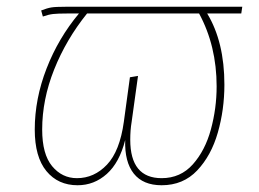

<svg xmlns="http://www.w3.org/2000/svg" viewBox="-20 -539 768 569"><path d="M695 -499H594Q645 -415 645 -288Q645 -214 625.5 -146Q606 -78 564.5 -34Q523 10 459 10Q404 10 376.5 -24.5Q349 -59 351 -124Q334 -57 296.5 -23.5Q259 10 210 10Q152 10 117.5 -32Q83 -74 83 -155Q83 -246 118 -336Q153 -426 214 -499H178Q151 -499 137.5 -497.5Q124 -496 107 -490L102 -508Q120 -515 132.5 -517Q145 -519 176 -519H698ZM570 -499H238Q176 -422 140.5 -333Q105 -244 105 -155Q105 -82 134.5 -46.5Q164 -11 208 -11Q259 -11 297 -51Q335 -91 347 -178L365 -310L389 -314L370 -177Q366 -153 366 -125Q366 -11 459 -11Q515 -11 551.5 -52Q588 -93 605 -155.5Q622 -218 622 -283Q622 -403 570 -499Z"/></svg>

Font: Fira Sans Thin
Style: Italic
Weight: 250
Italic angle: -8°
Designer: Carrois Corporate & Edenspiekermann AG
Foundry: Carrois Corporate GbR & Edenspiekermann AG
Version: Version 4.203